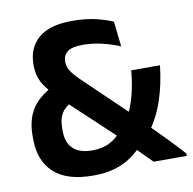

<svg xmlns="http://www.w3.org/2000/svg" viewBox="-76 -728 822 819"><g transform="rotate(-10 335.0 -319.0)"><path d="M527 0Q518 -9 503.5 -23.5Q489 -38 473 -54.2Q457 -70.5 442.8 -84.5Q428.5 -98.5 421 -106L403.5 -126L180.5 -334.5L160 -357Q126 -391 110 -421.5Q94 -452 94 -493V-496.5Q94 -569 142.2 -610.5Q190.5 -652 287 -652Q347 -652 390.5 -641.5Q434 -631 464 -617.5L476 -508.5Q442.5 -523 400.8 -533.2Q359 -543.5 314.5 -543.5Q268.5 -543.5 249 -528.2Q229.5 -513 229.5 -486V-484Q229.5 -462.5 242.2 -443.5Q255 -424.5 281 -399.5L478.5 -210L509.5 -177Q526 -160.5 542 -144.2Q558 -128 574 -112Q590 -96 606 -79.5Q622 -63 638 -45.8Q654 -28.5 670.5 -10.5V0ZM264 13.5Q149.5 13.5 93.5 -38.5Q37.5 -90.5 37.5 -184.5V-197.5Q37.5 -266 65.5 -311.5Q93.5 -357 158 -391L227 -310.5Q195.5 -295.5 181.5 -271.5Q167.5 -247.5 167.5 -208V-196.5Q167.5 -146 195.2 -119.5Q223 -93 278 -93Q323.5 -93 355.8 -110.2Q388 -127.5 411 -159L445.5 -200.5Q469.5 -243 482.5 -293.5Q495.5 -344 500.5 -400.5H625Q616 -319.5 593 -250.5Q570 -181.5 528 -125.5L489 -87Q462.5 -55.5 430.5 -33Q398.5 -10.5 357.8 1.5Q317 13.5 264 13.5Z"/></g></svg>

Font: Anek Odia Medium SemiBold
Style: Regular
Weight: 600
Version: Version 1.003